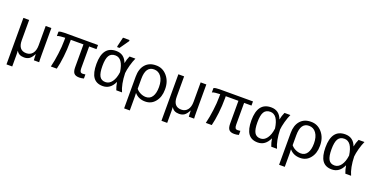

<svg xmlns="http://www.w3.org/2000/svg" viewBox="-28 -1669 5432 2793"><g transform="rotate(20 2688.0 -272.5)"><path d="M503 0H421Q419 -6 418 -40Q418 -49 417.5 -67.5Q417 -86 416 -93H414Q385 -36 352.5 -13Q320 10 271 10Q188 10 156 -50H154Q156 -22 156 10V192H67V-528H156V-214Q156 -59 281 -59Q342 -59 377 -103.5Q412 -148 412 -227V-528H500V-114Q500 -21 503 0Z M1126 10Q1069 10 1044.5 -17.5Q1020 -45 1020 -111V-464H824V-429Q824 -313 811 -202Q797 -82 776 0H684Q709 -100 723 -214Q738 -326 738 -425V-464Q709 -464 666 -459Q629 -455 615 -446V-514Q641 -528 704 -528H1222V-464H1108V-130Q1108 -92 1118 -75.5Q1128 -59 1154 -59L1196 -63V0Q1160 10 1126 10Z M1666 -116H1664Q1606 10 1488 10Q1389 10 1341.5 -57Q1294 -124 1294 -262Q1294 -538 1502 -538Q1627 -538 1673 -414H1674Q1684 -472 1710 -528H1801Q1777 -477 1756 -402Q1736 -327 1732 -279Q1737 -106 1786 0H1697Q1675 -56 1666 -116ZM1386 -265Q1386 -156 1414 -107Q1442 -58 1506 -58Q1565 -58 1605.5 -114Q1646 -170 1658 -267Q1629 -473 1512 -473Q1445 -473 1415.5 -424Q1386 -375 1386 -265ZM1530 -595H1493V-611L1527 -753H1628V-735Z M2359 -252Q2359 -136 2299 -63Q2241 10 2145 10Q2043 10 1982 -60H1980Q1982 -22 1982 0V208H1894V-284Q1894 -403 1953.5 -471Q2013 -539 2117 -539Q2221 -541 2291 -459Q2361 -377 2359 -252ZM2265 -256Q2265 -357 2223 -415.5Q2181 -474 2111 -474Q1982 -474 1982 -282V-127Q2009 -94 2050 -74.5Q2091 -55 2134 -55Q2196 -55 2230.5 -107.5Q2265 -160 2265 -256Z M2902 0H2820Q2818 -6 2817 -40Q2817 -49 2816.5 -67.5Q2816 -86 2815 -93H2813Q2784 -36 2751.5 -13Q2719 10 2670 10Q2587 10 2555 -50H2553Q2555 -22 2555 10V192H2466V-528H2555V-214Q2555 -59 2680 -59Q2741 -59 2776 -103.5Q2811 -148 2811 -227V-528H2899V-114Q2899 -21 2902 0Z M3525 10Q3468 10 3443.5 -17.5Q3419 -45 3419 -111V-464H3223V-429Q3223 -313 3210 -202Q3196 -82 3175 0H3083Q3108 -100 3122 -214Q3137 -326 3137 -425V-464Q3108 -464 3065 -459Q3028 -455 3014 -446V-514Q3040 -528 3103 -528H3621V-464H3507V-130Q3507 -92 3517 -75.5Q3527 -59 3553 -59L3595 -63V0Q3559 10 3525 10Z M4065 -116H4063Q4005 10 3887 10Q3788 10 3740.5 -57Q3693 -124 3693 -262Q3693 -538 3901 -538Q4026 -538 4072 -414H4073Q4083 -472 4109 -528H4200Q4176 -477 4155 -402Q4135 -327 4131 -279Q4136 -106 4185 0H4096Q4074 -56 4065 -116ZM3785 -265Q3785 -156 3813 -107Q3841 -58 3905 -58Q3964 -58 4004.5 -114Q4045 -170 4057 -267Q4028 -473 3911 -473Q3844 -473 3814.5 -424Q3785 -375 3785 -265Z M4758 -252Q4758 -136 4698 -63Q4640 10 4544 10Q4442 10 4381 -60H4379Q4381 -22 4381 0V208H4293V-284Q4293 -403 4352.5 -471Q4412 -539 4516 -539Q4620 -541 4690 -459Q4760 -377 4758 -252ZM4664 -256Q4664 -357 4622 -415.5Q4580 -474 4510 -474Q4381 -474 4381 -282V-127Q4408 -94 4449 -74.5Q4490 -55 4533 -55Q4595 -55 4629.5 -107.5Q4664 -160 4664 -256Z M5212 -116H5210Q5152 10 5034 10Q4935 10 4887.5 -57Q4840 -124 4840 -262Q4840 -538 5048 -538Q5173 -538 5219 -414H5220Q5230 -472 5256 -528H5347Q5323 -477 5302 -402Q5282 -327 5278 -279Q5283 -106 5332 0H5243Q5221 -56 5212 -116ZM4932 -265Q4932 -156 4960 -107Q4988 -58 5052 -58Q5111 -58 5151.5 -114Q5192 -170 5204 -267Q5175 -473 5058 -473Q4991 -473 4961.5 -424Q4932 -375 4932 -265Z"/></g></svg>

Font: Libra Sans
Style: Regular
Weight: 400
Foundry: Context Ltd
Version: Version 1.002